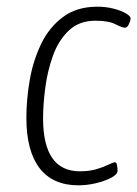

<svg xmlns="http://www.w3.org/2000/svg" viewBox="-20 -549 411 575"><path d="M215 6Q138 6 98.5 -45.5Q59 -97 59 -196Q59 -251 69 -309Q79 -367 103 -417Q127 -467 168.5 -498Q210 -529 272 -529Q296 -529 318.5 -523.5Q341 -518 356 -509.5Q371 -501 371 -494Q371 -487 366 -476.5Q361 -466 354 -466Q346 -466 325.5 -476.5Q305 -487 266 -487Q217 -487 186 -457.5Q155 -428 138.5 -382Q122 -336 115.5 -285.5Q109 -235 109 -195Q109 -36 219 -36Q248 -36 269.5 -42.5Q291 -49 305 -56Q319 -63 324 -63Q329 -63 330.5 -54.5Q332 -46 332 -37Q332 -27 313.5 -17Q295 -7 268 -0.5Q241 6 215 6Z"/></svg>

Font: Asap Condensed Condensed ExtraLight
Style: Italic
Weight: 200
Width: 3
Italic angle: -6°
Designer: Pablo Cosgaya
Foundry: Omnibus-Type
Version: Version 3.001; ttfautohint (v1.8.4.7-5d5b)